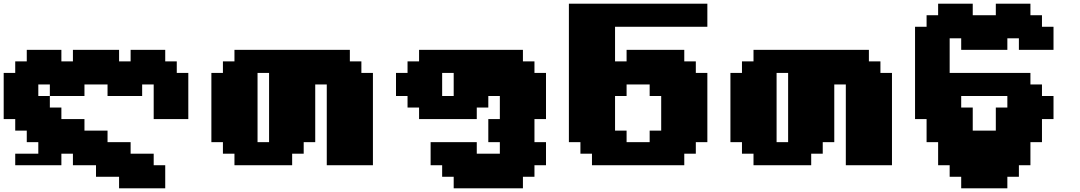

<svg xmlns="http://www.w3.org/2000/svg" viewBox="-20 -895 5852 1040"><path d="M62.5 -62.5V0H312.5V-62.5H375V0H500V62.5H625V125H875V0H812.5V-62.5H687.5V-125H562.5V-187.5H437.5V-250H312.5V-312.5H250V-375H187.5V-437.5H250V-375H437.5V-437.5H562.5V-375H750V-437.5H812.5V-250H1000V-500H937.5V-562.5H875V-625H687.5V-562.5H625V-625H375V-562.5H312.5V-625H125V-562.5H62.5V-500H0V-250H62.5V-187.5H125V-125H187.5V-62.5Z M1750 0H2000V-500H1937.5V-562.5H1875V-625H1250V-562.5H1187.5V-500H1125V-125H1187.5V-62.5H1250V0H1562.5V-62.5H1625V-125H1687.5V-437.5H1750ZM1437.5 -125H1375V-500H1437.5Z M2437.5 125H2812.5V62.5H2875V0H2937.5V-125H2875V-250H2937.5V-500H2875V-562.5H2812.5V-625H2250V-562.5H2187.5V-500H2125V-375H2187.5V-312.5H2250V-250H2562.5V-312.5H2625V-375H2687.5V-250H2625V-125H2687.5V-62.5H2562.5V-125H2312.5V0H2375V62.5H2437.5ZM2437.5 -375H2375V-500H2437.5Z M3186.5 0H3686.5V-62.5H3749V-125H3811.5V-500H3749V-562.5H3686.5V-625H3374V-562.5H3311.5V-750H3811.5V-875H3061.5V-125H3124V-62.5H3186.5ZM3499 -125H3374V-187.5H3311.5V-375H3374V-437.5H3499V-375H3561.5V-187.5H3499Z M4561.5 0H4811.5V-500H4749V-562.5H4686.5V-625H4061.5V-562.5H3999V-500H3936.5V-125H3999V-62.5H4061.5V0H4374V-62.5H4436.5V-125H4499V-437.5H4561.5ZM4249 -125H4186.5V-500H4249Z M5186.5 125H5436.5V62.5H5499V0H5561.5V-125H5624V-250H5686.5V-375H5624V-437.5H5561.5V-500H5124V-687.5H5186.5V-625H5436.5V-687.5H5499V-625H5686.5V-750H5624V-812.5H5561.5V-875H5374V-812.5H5249V-875H5061.5V-812.5H4999V-750H4936.5V-250H4999V-125H5061.5V0H5124V62.5H5186.5ZM5374 -187.5H5249V-312.5H5186.5V-375H5436.5V-312.5H5374Z"/></svg>

Font: Faithful 32x
Style: Bold
Weight: 400
Foundry: Faithful Resource Pack
Version: Version 1.0; January 27, 2023